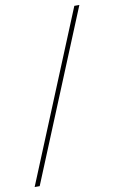

<svg xmlns="http://www.w3.org/2000/svg" viewBox="-109 -735 536 901"><g transform="rotate(-10 158.5 -284.5)"><path d="M312 -687H336L5 118H-19Z"/></g></svg>

Font: Grenze Thin
Style: Italic
Weight: 250
Italic angle: -10°
Designer: Renata Polastri
Foundry: Omnibus-Type
Version: Version 1.002; ttfautohint (v1.8)